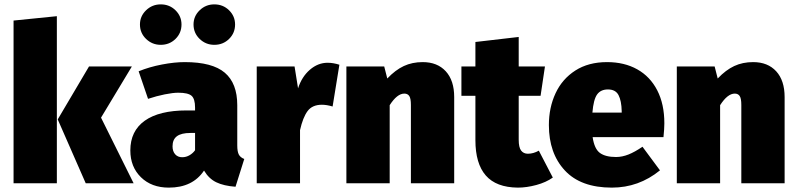

<svg xmlns="http://www.w3.org/2000/svg" viewBox="-20 -838 3643 878"><path d="M240 0H42V-744L240 -764ZM442 -300 591 0H372L244 -292L387 -534H583Z M1097 -111 1057 16Q1003 12 969 -4.5Q935 -21 913 -58Q861 20 752 20Q673 20 624.5 -27.5Q576 -75 576 -150Q576 -239 642 -286Q708 -333 834 -333H872V-346Q872 -386 856 -400Q840 -414 795 -414Q771 -414 733.5 -406.5Q696 -399 657 -386L614 -512Q663 -532 720.5 -543Q778 -554 825 -554Q951 -554 1008 -505.5Q1065 -457 1065 -357V-173Q1065 -145 1072 -131.5Q1079 -118 1097 -111ZM872 -151V-230H851Q809 -230 789 -215Q769 -200 769 -169Q769 -146 781 -132.5Q793 -119 813 -119Q831 -119 846.5 -128Q862 -137 872 -151ZM810 -726Q810 -687 782.5 -660Q755 -633 715 -633Q676 -633 648 -660Q620 -687 620 -726Q620 -764 648 -791Q676 -818 715 -818Q755 -818 782.5 -791Q810 -764 810 -726ZM1055 -726Q1055 -687 1027.5 -660Q1000 -633 960 -633Q921 -633 893 -660Q865 -687 865 -726Q865 -764 893 -791Q921 -818 960 -818Q1000 -818 1027.5 -791Q1055 -764 1055 -726Z M1532 -542 1501 -351Q1474 -359 1452 -359Q1408 -359 1386.5 -330Q1365 -301 1352 -243V0H1154V-534H1327L1343 -434Q1360 -487 1397 -519Q1434 -551 1478 -551Q1504 -551 1532 -542Z M2057 -394V0H1859V-358Q1859 -388 1851.5 -399Q1844 -410 1829 -410Q1796 -410 1762 -357V0H1564V-534H1737L1751 -479Q1788 -518 1826.5 -536Q1865 -554 1913 -554Q1980 -554 2018.5 -512Q2057 -470 2057 -394Z M2508 -26Q2477 -4 2432.5 8Q2388 20 2348 20Q2249 19 2201.5 -35.5Q2154 -90 2154 -197V-400H2090V-534H2154V-646L2352 -669V-534H2472L2452 -400H2352V-199Q2352 -164 2363 -149.5Q2374 -135 2394 -135Q2419 -135 2444 -149Z M3014 -211H2690Q2698 -157 2723.5 -138.5Q2749 -120 2797 -120Q2825 -120 2854 -131.5Q2883 -143 2918 -167L2998 -59Q2901 20 2778 20Q2636 20 2563 -58.5Q2490 -137 2490 -266Q2490 -346 2520.5 -411.5Q2551 -477 2611 -515.5Q2671 -554 2756 -554Q2835 -554 2894 -521Q2953 -488 2985.5 -425Q3018 -362 3018 -274Q3018 -249 3014 -211ZM2823 -330Q2822 -377 2808.5 -403Q2795 -429 2760 -429Q2727 -429 2710.5 -406Q2694 -383 2689 -323H2823Z M3568 -394V0H3370V-358Q3370 -388 3362.5 -399Q3355 -410 3340 -410Q3307 -410 3273 -357V0H3075V-534H3248L3262 -479Q3299 -518 3337.5 -536Q3376 -554 3424 -554Q3491 -554 3529.5 -512Q3568 -470 3568 -394Z"/></svg>

Font: FiraGO Heavy
Style: Regular
Weight: 900
Designer: bBox Type
Foundry: bBox Type GmbH
Version: Version 1.001